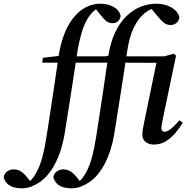

<svg xmlns="http://www.w3.org/2000/svg" viewBox="-192 -766 1025 1036"><path d="M-74 250Q-100 250 -120.5 243.5Q-141 237 -154 223.5Q-167 210 -172 190Q-169 170 -153.5 159Q-138 148 -119 148Q-102 148 -89.5 153.5Q-77 159 -65.5 169.5Q-54 180 -43 194L-22 220V224H-40V220Q-25 208 -12 190.5Q1 173 11 152Q24 125 33 94Q42 63 48.5 30Q55 -3 60 -35Q77 -143 93 -250.5Q109 -358 125 -468Q137 -541 159.5 -593.5Q182 -646 212.5 -680Q243 -714 278 -730Q313 -746 349 -746Q376 -746 399.5 -738Q423 -730 439 -715.5Q455 -701 459 -679Q455 -660 443.5 -650.5Q432 -641 416 -641Q395 -641 380.5 -653Q366 -665 349 -687L319 -725V-734H344V-726Q326 -718 309 -701.5Q292 -685 276.5 -658Q261 -631 249 -591.5Q237 -552 227 -496Q210 -383 192 -267.5Q174 -152 156 -40Q149 2 136.5 41.5Q124 81 106 116Q88 151 64 179Q45 201 22.5 216.5Q0 232 -24 241Q-48 250 -74 250ZM36 -428 39 -454 156 -468V-462H438L431 -428H148ZM194 250Q168 250 147.5 243.5Q127 237 114 223.5Q101 210 96 190Q99 170 114.5 159Q130 148 149 148Q166 148 178.5 153.5Q191 159 202.5 169.5Q214 180 225 194L246 220V224H228V220Q243 208 256 190.5Q269 173 279 152Q292 125 301 94Q310 63 316.5 30Q323 -3 328 -35Q345 -143 361 -250.5Q377 -358 393 -468Q405 -541 430.5 -593.5Q456 -646 491.5 -680Q527 -714 568 -730Q609 -746 651 -746Q681 -746 707.5 -737Q734 -728 752.5 -711.5Q771 -695 776 -673Q773 -652 759.5 -641.5Q746 -631 728 -631Q707 -631 691.5 -644Q676 -657 658 -679L619 -726V-734H639V-722Q609 -714 580 -687.5Q551 -661 528.5 -614Q506 -567 495 -494Q478 -382 460 -267Q442 -152 424 -40Q417 2 404.5 41.5Q392 81 374 116Q356 151 332 179Q313 201 290.5 216.5Q268 232 244 241Q220 250 194 250ZM637 14Q612 14 594 0Q576 -14 576 -40Q576 -54 579.5 -73.5Q583 -93 588 -117L652 -427L429 -428H304L307 -454L424 -468V-462H694L746 -476L758 -466L686 -122Q683 -106 681 -94Q679 -82 679 -74Q679 -65 684 -60Q689 -55 696 -55Q710 -55 730.5 -71Q751 -87 776 -117L794 -104Q777 -75 754 -48Q731 -21 702.5 -3.5Q674 14 637 14Z"/></svg>

Font: Source Serif 4 48pt SemiBold
Style: Italic
Weight: 600
Italic angle: -12°
Designer: Frank Grießhammer
Foundry: Adobe Systems Incorporated
Version: Version 4.004;hotconv 1.0.116;makeotfexe 2.5.65601